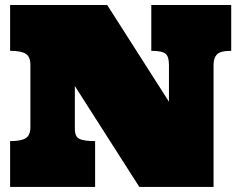

<svg xmlns="http://www.w3.org/2000/svg" viewBox="-20 -739 944 759"><path d="M894 -719.2V-538.1Q851.1 -538.1 837.6 -523.9Q824.2 -509.8 824.2 -482.9V0H530.8L275.9 -398.9V-230Q275.9 -198.2 294.4 -189.7Q313 -181.2 356 -181.2V0H20V-181.2Q63 -181.2 81.5 -192.6Q100.1 -204.1 100.1 -235.8V-482.9Q100.1 -515.1 81.5 -526.6Q63 -538.1 20 -538.1V-719.2H403.8L647.9 -336.9V-482.9Q647.9 -515.1 634.5 -526.6Q621.1 -538.1 578.1 -538.1V-719.2Z"/></svg>

Font: Ultra
Style: Regular
Weight: 400
Designer: Astigmatic (AOETI)
Foundry: Astigmatic (AOETI)
Version: Version 1.000